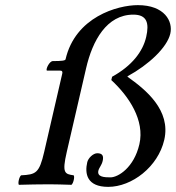

<svg xmlns="http://www.w3.org/2000/svg" viewBox="-20 -718 686 748"><path d="M152.1 -126C132.9 -43 119.8 -38 62.1 -35C54.7 -29 48.9 -4 53.5 2C95.8 1 126 0 172 0C205.9 0 215.8 1 258.5 2C265.9 -4 271.7 -29 267.1 -35C232.2 -40 220.9 -43 240.1 -126L315.4 -452C340.3 -560 395.6 -661 499.6 -661C552.6 -661 562 -628 549.5 -574C536.5 -517.5 494.7 -462 416.7 -419L413.7 -406C483 -342 544.5 -249 523 -156C502 -65 440.2 -27 410.2 -27C387.2 -27 357.5 -28.2 363.2 -53C366 -65 376.1 -74 380 -91C384.6 -111 378.9 -121 358.9 -121C342.9 -121 323.5 -102 319.9 -86C309.7 -42 317.7 10 401.7 10C493.7 10 595.7 -68 619.9 -173C646.7 -289 547.2 -369.2 476.7 -419L477.2 -421C559 -465.5 631.1 -533 643.5 -587C654.6 -635 621.1 -698 517.1 -698C438.1 -698 273.5 -652 235.4 -487C234.3 -482 221.9 -480 185.8 -480C172.8 -480 157.7 -449 162.3 -443H213.3C222.3 -443 224.4 -439 222.5 -431Z"/></svg>

Font: Linux Libertine Mono O
Style: Mono Oblique
Weight: 400
Italic angle: -13°
Designer: Philipp H. Poll
Foundry: Philipp H. Poll
Version: Version 5.1.7